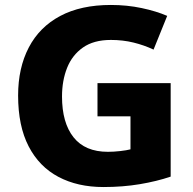

<svg xmlns="http://www.w3.org/2000/svg" viewBox="-20 -744 777 774"><path d="M373 -409H668V-32Q612 -13 543.5 -1.5Q475 10 397 10Q293 10 215.5 -31Q138 -72 95.5 -154Q53 -236 53 -359Q53 -470 96 -552.5Q139 -635 222.5 -679.5Q306 -724 427 -724Q492 -724 551 -711.5Q610 -699 654 -680L599 -544Q561 -562 518 -572.5Q475 -583 427 -583Q358 -583 314.5 -552.5Q271 -522 250.5 -470.5Q230 -419 230 -355Q230 -249 276.5 -190.5Q323 -132 415 -132Q438 -132 464.5 -135Q491 -138 506 -142V-275H373Z"/></svg>

Font: Noto Sans Canadian Aboriginal ExtraBold
Style: Regular
Weight: 800
Designer: Monotype Design Team, Typotheque's Kevin King
Foundry: Monotype Imaging Inc.
Version: Version 2.004; ttfautohint (v1.8.4.7-5d5b)